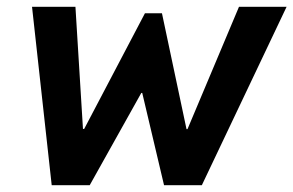

<svg xmlns="http://www.w3.org/2000/svg" viewBox="-20 -543 860 563"><path d="M131.6 0 73.9 -523.1H201.2L223.3 -164.9H226.8L405 -504.1H454.9L526.9 -164.4H529.8L680.8 -523.1H820.4L571.9 0H461L397.1 -270.4H394.3L243.1 0Z"/></svg>

Font: Reddit Sans
Style: Italic
Weight: 400
Italic angle: -11.25°
Designer: Stephen Hutchings
Version: Version 1.013